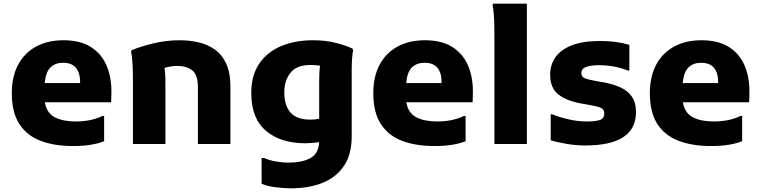

<svg xmlns="http://www.w3.org/2000/svg" viewBox="-20 -780 4120 1040"><path d="M374 11Q275 11 200.5 -17Q126 -45 85 -108Q44 -171 44 -275Q44 -365 78 -429Q112 -493 175 -527.5Q238 -562 324 -562Q417 -562 476 -523Q535 -484 561 -416Q587 -348 583 -262L582 -226H223Q233 -167 277.5 -144.5Q322 -122 390 -122Q436 -122 474.5 -131Q513 -140 534 -152H544V-15Q514 -3 472.5 4Q431 11 374 11ZM321 -440Q280 -440 254 -415.5Q228 -391 222 -330H414V-335Q414 -385 391.5 -412.5Q369 -440 321 -440Z M700 0V-338Q700 -358 699.5 -389.5Q699 -421 696.5 -451.5Q694 -482 690 -500L693 -508Q743 -529 812.5 -545.5Q882 -562 953 -562Q1005 -562 1054 -551Q1103 -540 1142.5 -512.5Q1182 -485 1205 -436Q1228 -387 1228 -312V0H1052V-306Q1052 -376 1020.5 -399.5Q989 -423 940 -423Q921 -423 904 -420Q887 -417 871 -412Q876 -383 876 -340V0Z M1556 240Q1516 240 1470.5 234Q1425 228 1397 215V76H1411Q1437 88 1474 94.5Q1511 101 1542 101Q1614 101 1659.5 77.5Q1705 54 1709 -10Q1687 -7 1669 -5.5Q1651 -4 1634 -4Q1500 -4 1420.5 -71.5Q1341 -139 1341 -276Q1341 -373 1385 -436.5Q1429 -500 1504.5 -531Q1580 -562 1675 -562Q1743 -562 1798 -548Q1853 -534 1889 -517L1893 -509Q1889 -491 1887 -461Q1885 -431 1885 -400Q1885 -369 1885 -348V-41Q1885 56 1843.5 118Q1802 180 1728 210Q1654 240 1556 240ZM1520 -279Q1520 -208 1554 -170Q1588 -132 1661 -132Q1672 -132 1683.5 -133Q1695 -134 1709 -137V-344Q1709 -367 1710 -387.5Q1711 -408 1714 -424Q1703 -426 1689 -427Q1675 -428 1661 -428Q1587 -428 1553.5 -386Q1520 -344 1520 -279Z M2332 11Q2233 11 2158.5 -17Q2084 -45 2043 -108Q2002 -171 2002 -275Q2002 -365 2036 -429Q2070 -493 2133 -527.5Q2196 -562 2282 -562Q2375 -562 2434 -523Q2493 -484 2519 -416Q2545 -348 2541 -262L2540 -226H2181Q2191 -167 2235.5 -144.5Q2280 -122 2348 -122Q2394 -122 2432.5 -131Q2471 -140 2492 -152H2502V-15Q2472 -3 2430.5 4Q2389 11 2332 11ZM2279 -440Q2238 -440 2212 -415.5Q2186 -391 2180 -330H2372V-335Q2372 -385 2349.5 -412.5Q2327 -440 2279 -440Z M2658 0V-594Q2658 -614 2657.5 -644Q2657 -674 2654.5 -704Q2652 -734 2648 -752L2651 -760H2834V0Z M2963 -161H2971Q3007 -146 3058 -134Q3109 -122 3160 -122Q3199 -122 3226 -129Q3253 -136 3253 -166Q3253 -188 3234.5 -196Q3216 -204 3170 -212L3125 -220Q3048 -234 3004 -269Q2960 -304 2960 -376Q2960 -428 2988 -469Q3016 -510 3076 -534Q3136 -558 3231 -558Q3276 -558 3313.5 -553Q3351 -548 3389 -537V-398H3381Q3340 -414 3301 -420.5Q3262 -427 3227 -427Q3181 -427 3155 -417.5Q3129 -408 3129 -384Q3129 -363 3149 -355.5Q3169 -348 3209 -341L3255 -333Q3302 -324 3341 -306.5Q3380 -289 3402.5 -256.5Q3425 -224 3425 -173Q3425 8 3150 8Q3103 8 3053 0Q3003 -8 2963 -20Z M3830 11Q3731 11 3656.5 -17Q3582 -45 3541 -108Q3500 -171 3500 -275Q3500 -365 3534 -429Q3568 -493 3631 -527.5Q3694 -562 3780 -562Q3873 -562 3932 -523Q3991 -484 4017 -416Q4043 -348 4039 -262L4038 -226H3679Q3689 -167 3733.5 -144.5Q3778 -122 3846 -122Q3892 -122 3930.5 -131Q3969 -140 3990 -152H4000V-15Q3970 -3 3928.5 4Q3887 11 3830 11ZM3777 -440Q3736 -440 3710 -415.5Q3684 -391 3678 -330H3870V-335Q3870 -385 3847.5 -412.5Q3825 -440 3777 -440Z"/></svg>

Font: Kufam
Style: Bold
Weight: 700
Designer: Wael Morcos, Artur Schmal
Foundry: Original Type
Version: Version 1.300; ttfautohint (v1.8.3)